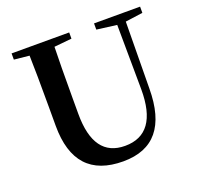

<svg xmlns="http://www.w3.org/2000/svg" viewBox="-131 -884 1079 1046"><g transform="rotate(-20 408.5 -361.5)"><path d="M785 -706 684 -692 680 -306Q679 19 412 19Q131 19 131 -289V-400Q131 -598 128 -697L40 -706V-742H374V-706L272 -696Q269 -599 269 -400V-307Q269 -57 450 -57Q638 -57 637 -317L634 -691L518 -706V-742H785Z"/></g></svg>

Font: Source Han Serif JP
Style: Bold
Weight: 700
Designer: Ryoko NISHIZUKA  (kana & ideographs); Frank Grießhammer (Latin, Greek & Cyrillic); Wenlong ZHANG  (bopomofo); Sandoll Co
Foundry: Adobe Systems Incorporated
Version: Version 1.000;PS 1;hotconv 16.6.53;makeotf.lib2.5.65590